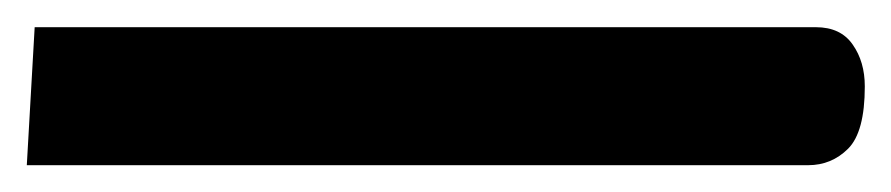

<svg xmlns="http://www.w3.org/2000/svg" viewBox="-26 -121 668 144"><path d="M-5.9 2.9 0 -100.6H585.9Q604.5 -100.6 613.5 -87.6Q622.6 -74.7 622.6 -56.2Q622.6 -22 610.1 -9.5Q597.7 2.9 580.1 2.9Z"/></svg>

Font: Cascadia Mono
Style: Regular
Weight: 400
Monospace: yes
Designer: Aaron Bell
Foundry: Saja Typeworks
Version: Version 2404.023